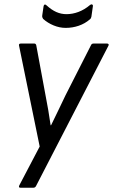

<svg xmlns="http://www.w3.org/2000/svg" viewBox="-20 -690 527 895"><path d="M75 185Q65 185 70 174L165 -7L69 -476Q66 -487 77 -487H140Q147 -487 149 -479L192 -247Q199 -212 205 -176.5Q211 -141 216 -106H218Q235 -141 252 -176Q269 -211 285 -245L404 -479Q407 -487 416 -487H479Q484 -487 486 -484Q488 -481 485 -476L148 177Q144 185 136 185ZM286 -560Q258 -560 230 -571.5Q202 -583 181 -602Q179 -605 177.5 -609Q176 -613 177 -619L183 -660Q184 -667 188 -668.5Q192 -670 197 -665Q220 -644 242.5 -634Q265 -624 290 -624Q318 -624 346 -634.5Q374 -645 400 -667Q405 -671 409.5 -669Q414 -667 413 -661L406 -612Q405 -608 403.5 -605Q402 -602 398 -599Q376 -580 347 -570Q318 -560 286 -560Z"/></svg>

Font: Sofia Sans Semi Condensed
Style: Italic
Weight: 400
Italic angle: -9°
Designer: Botio Nikoltchev, Ani Petrova
Foundry: lettersoup
Version: Version 4.101